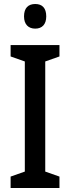

<svg xmlns="http://www.w3.org/2000/svg" viewBox="-20 -939 351 959"><path d="M156 -919C121 -919 100 -899 100 -857C100 -817 122 -796 156 -796C190 -796 211 -817 211 -857C211 -899 191 -919 156 -919ZM277 0V-57L206 -82V-632L277 -657V-714H33V-657L104 -632V-82L33 -57V0Z"/></svg>

Font: Noto Sans Gujarati Condensed Medium
Style: Regular
Weight: 500
Width: 3
Designer: Jelle Bosma - Monotype Design Team, Universal Thirst
Foundry: Monotype Imaging Inc.
Version: Version 2.106